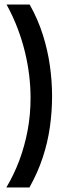

<svg xmlns="http://www.w3.org/2000/svg" viewBox="-20 -708 316 848"><path d="M9 -688H111Q148 -622 169.5 -553.5Q191 -485 200.5 -417Q210 -349 210 -283Q210 -216 200.5 -148Q191 -80 169 -13Q147 54 110 120H8Q42 63 65.5 0Q89 -63 102 -132Q115 -201 115 -276Q115 -324 109 -374.5Q103 -425 90.5 -477Q78 -529 58 -582Q38 -635 9 -688Z"/></svg>

Font: Bricolage Grotesque 20pt
Style: Regular
Weight: 400
Version: Version 1.001;gftools[0.9.33.dev8+g029e19f]